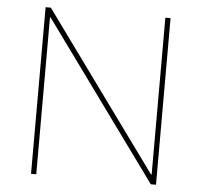

<svg xmlns="http://www.w3.org/2000/svg" viewBox="-52 -781 877 835"><g transform="rotate(5 386.5 -363.5)"><path d="M659.1 -727.3V0H636.4L139.2 -684.7H136.4V0H113.6V-727.3H136.4L633.5 -42.6H636.4V-727.3Z"/></g></svg>

Font: Inter UI Thin
Style: Regular
Weight: 100
Designer: Rasmus Andersson
Foundry: rsms
Version: 3.2;8d6f07862